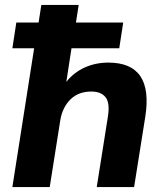

<svg xmlns="http://www.w3.org/2000/svg" viewBox="-20 -756 669 776"><path d="M30 0 118 -561H30L46 -665H136L147 -736H298L287 -665H478L462 -561H269L248 -425Q278 -463 322 -483Q366 -503 418 -503Q602 -503 567 -283L522 0H371L416 -284Q425 -339 407 -362.5Q389 -386 349 -386Q297 -386 265 -354.5Q233 -323 224 -272L181 0Z"/></svg>

Font: Mulish ExtraBold
Style: Italic
Weight: 800
Italic angle: -9°
Designer: Vernon Adams
Foundry: Vernon Adams
Version: Version 3.603; ttfautohint (v1.8.3)